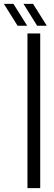

<svg xmlns="http://www.w3.org/2000/svg" viewBox="-89 -973 281 993"><path d="M53 0V-800H119V0ZM2 -840 -69 -953H-19.5L51.5 -840ZM103 -840 32.5 -953H82L153 -840Z"/></svg>

Font: Big Shoulders Stencil Display
Style: Regular
Weight: 400
Designer: Patric King
Foundry: XO Type Co
Version: Version 1.000